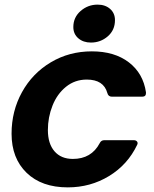

<svg xmlns="http://www.w3.org/2000/svg" viewBox="-20 -798 667 830"><path d="M30 -220Q30 -318 75 -399.5Q120 -481 199.5 -528.5Q279 -576 377 -576Q475 -576 537 -528.5Q599 -481 611 -399V-395Q611 -380 594 -380H464Q448 -380 444 -396Q428 -454 355 -454Q304 -454 265.5 -423Q227 -392 207 -341.5Q187 -291 187 -236Q187 -177 215.5 -144Q244 -111 295 -111Q375 -111 411 -179Q417 -192 431 -192H558Q568 -192 572.5 -186Q577 -180 573 -172Q532 -86 451.5 -37Q371 12 273 12Q160 12 95 -51Q30 -114 30 -220ZM297 -681Q297 -723 328.5 -750.5Q360 -778 402 -778Q435 -778 456 -759.5Q477 -741 477 -711Q477 -668 446 -641Q415 -614 373 -614Q340 -614 318.5 -632.5Q297 -651 297 -681Z"/></svg>

Font: Open Sauce Two ExtraBold Italic
Style: Regular
Weight: 800
Italic angle: -10°
Designer: Alfredo Marco Pradil
Foundry: Creative Sauce Fz LLC
Version: Version 1.477